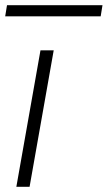

<svg xmlns="http://www.w3.org/2000/svg" viewBox="-26 -720 415 740"><path d="M37 0 130 -526H181L88 0ZM-6 -657 1 -700H369L362 -657Z"/></svg>

Font: Archivo Expanded Thin
Style: Italic
Weight: 250
Width: 7
Italic angle: -10°
Designer: Hector Gatti
Foundry: Omnibus-Type
Version: Version 2.001